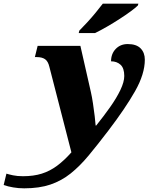

<svg xmlns="http://www.w3.org/2000/svg" viewBox="-193 -786 842 1046"><path d="M-61 240Q-92 240 -121 235Q-150 230 -173 222L-158 160Q-146 164 -122.5 169Q-99 174 -68 174Q-10 174 34.5 160Q79 146 118 117Q157 88 196 44L76 -422Q69 -452 52.5 -463.5Q36 -475 7 -475H-3L12 -536H245L302 -285Q308 -259 313.5 -222.5Q319 -186 323 -152.5Q327 -119 328 -102H331Q372 -153 407 -202.5Q442 -252 463 -296Q484 -340 484 -372Q484 -415 463.5 -433.5Q443 -452 412 -452Q412 -493 437.5 -519.5Q463 -546 503 -546Q550 -546 573 -522.5Q596 -499 596 -461Q596 -383 543 -289.5Q490 -196 397 -74Q339 2 290.5 60.5Q242 119 192 159Q142 199 81.5 219.5Q21 240 -61 240ZM236 -606 239 -619Q258 -638 282 -664Q306 -690 328.5 -717.5Q351 -745 367 -766H561L558 -756Q546 -744 519.5 -724.5Q493 -705 459 -683Q425 -661 389.5 -640.5Q354 -620 325 -606Z"/></svg>

Font: Noto Serif Black
Style: Italic
Weight: 900
Italic angle: -12°
Designer: Monotype Design Team
Foundry: Monotype Imaging Inc.
Version: Version 2.013